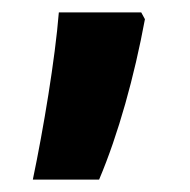

<svg xmlns="http://www.w3.org/2000/svg" viewBox="-20 -154 306 310"><path d="M214 -123 208 -134H75C69 -59 50 55 33 136H140C171 63 197 -31 214 -123Z"/></svg>

Font: Noto Sans Hebrew Condensed
Style: Bold
Weight: 700
Width: 3
Designer: Monotype Design Team
Foundry: Monotype Imaging Inc.
Version: Version 2.004